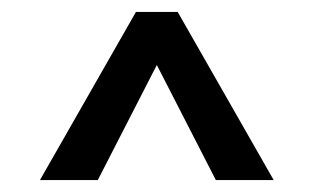

<svg xmlns="http://www.w3.org/2000/svg" viewBox="-20 -752 526 322"><path d="M278 -732H208L47 -450H144L243 -643L342 -450H439Z"/></svg>

Font: Bithumb Trading Sans Medium
Style: Regular
Weight: 500
Designer: Ham Hyungwon
Foundry: Bithumb
Version: Version 1.200;FEAKit 1.0